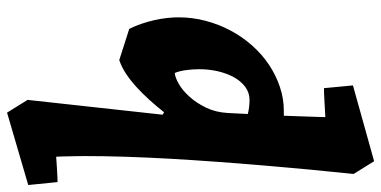

<svg xmlns="http://www.w3.org/2000/svg" viewBox="-301 -522 1080 544"><g transform="rotate(-90 239.0 -250.0)"><path d="M18.1 211.9Q24.4 152.3 30.5 87.6Q36.6 22.9 42.2 -43.7Q47.9 -110.4 52.7 -177.5Q57.6 -244.6 61.3 -309.3Q64.9 -374 66.9 -434.8Q68.8 -495.6 68.8 -549.8Q68.8 -557.1 68.6 -569.3Q68.4 -581.5 68.1 -594Q67.9 -606.4 67.6 -616.7Q67.4 -627 66.9 -630.9Q56.6 -629.9 45.9 -629.4Q35.2 -628.9 25.4 -628.2Q15.6 -627.4 7.6 -627.2Q-0.5 -627 -4.9 -627L-13.2 -710L191.9 -770L228 -711.9L186 -329.1L192.9 -325.2Q210.4 -347.2 228.5 -367.2Q246.6 -387.2 264.9 -403.8Q283.2 -420.4 302 -432.9Q320.8 -445.3 340.8 -452.1L429.2 -423.8Q437.5 -407.2 443.6 -389.2Q449.7 -371.1 453.9 -352.8Q458 -334.5 460 -316.9Q461.9 -299.3 461.9 -284.2Q461.9 -244.6 451.9 -207Q441.9 -169.4 424.3 -136.5Q406.7 -103.5 382.1 -75.7Q357.4 -47.9 327.9 -28.1Q298.3 -8.3 265.1 2.9Q231.9 14.2 196.8 14.2H183.1Q182.6 23.9 182.1 41.7Q181.6 59.6 180.9 77.9Q180.2 96.2 179.7 111.6Q179.2 127 179.2 131.8Q189.5 131.3 201.7 130.6Q213.9 129.9 225.6 129.2Q237.3 128.4 247.1 128.2Q256.8 127.9 261.2 127.9L269 210L54.2 270ZM188 -87.9Q197.3 -85.4 207.8 -84.2Q218.3 -83 228 -83Q248.5 -83 264.9 -95.2Q281.2 -107.4 292.2 -127.4Q303.2 -147.5 309.1 -172.9Q314.9 -198.2 314.9 -225.1Q314.9 -244.6 312.3 -263.4Q309.6 -282.2 304.2 -294.9Q291.5 -293.9 272.9 -283.2Q254.4 -272.5 236.8 -252.9Q219.2 -233.4 206.1 -206.3Q192.9 -179.2 190.9 -145Z"/></g></svg>

Font: Simonetta
Style: Black Italic
Weight: 900
Italic angle: -2°
Designer: Gayaneh Bagdasaryan
Foundry: Brownfox
Version: Version 1.002